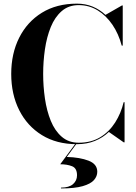

<svg xmlns="http://www.w3.org/2000/svg" viewBox="-20 -780 744 1052"><path d="M402 180.5Q402 141.5 374.8 130.8Q347.5 120 310 120L395 5H401L346 80Q418 82 465.5 100.5Q513 119 513 161Q513 186 494.8 206.8Q476.5 227.5 433 240Q389.5 252.5 314 252.5V248Q358.5 248 380.2 228.8Q402 209.5 402 180.5ZM662.5 -220V0H658L576.5 -57Q543.5 -25.5 499.8 -7.8Q456 10 401.5 10Q290 10 209.5 -39.8Q129 -89.5 85.2 -176.5Q41.5 -263.5 41.5 -375Q41.5 -486.5 85.2 -573.5Q129 -660.5 209.5 -710.2Q290 -760 401.5 -760Q448.5 -760 487.8 -743.8Q527 -727.5 558 -698.5L648 -750H652.5V-530H647Q630 -594.5 596 -644.5Q562 -694.5 515 -723.2Q468 -752 411.5 -752Q356 -752 318.2 -719.2Q280.5 -686.5 258.2 -631.8Q236 -577 226.2 -510Q216.5 -443 216.5 -375Q216.5 -307 226.2 -240Q236 -173 258.2 -118.2Q280.5 -63.5 318.2 -30.8Q356 2 411.5 2Q479.5 2 529.2 -28.2Q579 -58.5 611 -109Q643 -159.5 657.5 -220Z"/></svg>

Font: Bodoni* 36pt
Style: Bold
Weight: 700
Version: Version 2.3